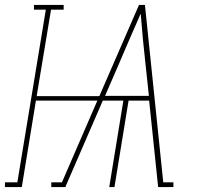

<svg xmlns="http://www.w3.org/2000/svg" viewBox="-39 -755 809 775"><path d="M-19 0V-19H31L146 -716H98V-735H218V-716H167L109 -367H362L522 -735H546L620 -19H661V0H599V-3L563 -349H480L423 0H402L459 -349H376L226 -3V0H168V-19H211L354 -349H106L49 0ZM385 -368H562L549 -490Q543 -542 538 -595Q533 -648 529 -700Q506 -648 483 -595Q460 -542 438 -490Z"/></svg>

Font: Iosevka Etoile Thin
Style: Italic
Weight: 100
Italic angle: -9°
Designer: Belleve Invis
Foundry: Belleve Invis
Version: Version 22.1.2; ttfautohint (v1.8.4)